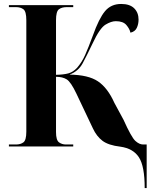

<svg xmlns="http://www.w3.org/2000/svg" viewBox="-20 -740 761 970"><path d="M711 210H721V-10H703Q684 -10 664 -28Q644 -46 604 -135L558 -220Q524 -296 475 -329Q426 -362 331 -363Q376 -380 397.5 -420Q419 -460 448 -521Q484 -598 513 -615.5Q542 -633 565 -633Q602 -633 618.5 -613.5Q635 -594 639 -575Q662 -580 671 -599Q680 -618 680 -641Q680 -676 658 -698Q636 -720 592 -720Q541 -720 510.5 -683.5Q480 -647 449 -560Q426 -498 410 -462Q394 -426 369 -397Q349 -376 326 -369.5Q303 -363 263 -362V-638Q263 -682 277.5 -693Q292 -704 317 -704H350V-714H25V-704H61Q84 -704 98.5 -693Q113 -682 113 -638V-75Q113 -32 98.5 -21Q84 -10 61 -10H25V0H350V-10H313Q293 -10 278 -21Q263 -32 263 -73V-352Q296 -352 317 -339Q338 -326 366 -267L449 -92Q468 -51 498 -28.5Q528 -6 588 1Q653 10 682 55Q711 100 711 210Z"/></svg>

Font: Noto Serif Display SemiCondensed Extra
Style: Regular
Weight: 800
Width: 4
Designer: Monotype Design Team
Foundry: Monotype Imaging Inc.
Version: Version 1.900